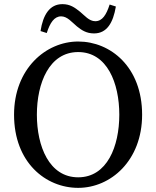

<svg xmlns="http://www.w3.org/2000/svg" viewBox="-20 -883 747 918"><path d="M353.8 15.2C509.4 15.2 659.5 -115 659.5 -334.6C659.5 -562.9 508.4 -684.5 353.8 -684.5C199.3 -684.5 47.2 -554.3 47.2 -334.6C47.2 -106.3 198.3 15.2 353.8 15.2ZM353.8 -35.2C215.1 -35.2 156.3 -183.7 156.3 -334.6C156.3 -485.5 215.1 -634.1 353.8 -634.1C492.5 -634.1 550.4 -485.5 550.4 -334.6C550.4 -183.7 492.5 -35.2 353.8 -35.2ZM173.8 -734.5 203.5 -725.1C219.3 -774.3 239.4 -804.8 272.2 -804.8C302 -804.8 322.9 -777.4 347.8 -756.8C369.7 -739.1 392.9 -723.2 429.5 -723.2C491.2 -723.2 521 -774.3 534 -851.9L504.2 -861.3C488.4 -812.1 469.3 -781.6 435.5 -781.6C405.8 -781.6 384.8 -808.9 362.9 -826.7C337.1 -847.3 315 -863.2 278.4 -863.2C217.5 -863.2 185.7 -812.2 173.8 -734.5Z"/></svg>

Font: Source Serif Variable
Style: Regular
Weight: 389
Designer: Frank Grießhammer
Foundry: Adobe Systems Incorporated
Version: Version 3.001;hotconv 1.0.111;makeotfexe 2.5.65597